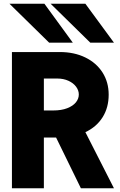

<svg xmlns="http://www.w3.org/2000/svg" viewBox="-20 -1002 640 1022"><path d="M43.5 -725H298.5Q375 -725 434 -696.2Q493 -667.5 525.8 -616Q558.5 -564.5 558.5 -498Q558.5 -429.5 526.2 -378Q494 -326.5 434.5 -298.5L586.5 0H410.5L278.5 -270H213.5V0H43.5ZM399.5 -499Q399.5 -521 385 -540.5Q370.5 -560 344.2 -572Q318 -584 284.5 -584H213.5V-414H263.5Q307 -414 337.8 -426Q368.5 -438 384 -457.2Q399.5 -476.5 399.5 -499ZM30.5 -982H216.5L367.5 -775H241.5ZM249.5 -982H434.5L586.5 -775H460.5Z"/></svg>

Font: JuliaMono Black
Style: Regular
Weight: 900
Monospace: yes
Designer: cormullion
Foundry: corm
Version: Version 0.054; ttfautohint (v1.8.4)